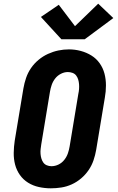

<svg xmlns="http://www.w3.org/2000/svg" viewBox="-20 -1014 640 1042"><path d="M256 8Q223 8 191 1Q159 -6 132.5 -22.5Q106 -39 88 -64.5Q70 -90 62 -120.5Q54 -151 54.5 -184.5Q55 -218 60 -251L107 -534Q112 -563 121.5 -591Q131 -619 148 -644Q165 -669 189 -689Q213 -709 240.5 -721.5Q268 -734 296.5 -740Q325 -746 354 -746Q387 -746 418.5 -737.5Q450 -729 476.5 -712.5Q503 -696 521 -670.5Q539 -645 547 -614.5Q555 -584 555 -550.5Q555 -517 549 -484L502 -201Q497 -172 487.5 -144Q478 -116 461 -91Q444 -66 420.5 -46Q397 -26 369.5 -13.5Q342 -1 313 3.5Q284 8 256 8ZM259 -112Q279 -112 297.5 -121Q316 -130 329 -146.5Q342 -163 348.5 -182Q355 -201 358 -220L405 -504Q408 -517 409 -530.5Q410 -544 409 -557Q408 -570 404.5 -582Q401 -594 393.5 -604Q386 -614 373.5 -618.5Q361 -623 348 -623Q329 -623 310.5 -613.5Q292 -604 279.5 -588Q267 -572 260.5 -553Q254 -534 251 -515L204 -231Q202 -218 200.5 -205Q199 -192 200 -179Q201 -166 204.5 -154Q208 -142 215 -132Q222 -122 234 -117Q246 -112 259 -112ZM313 -801 202 -922 299 -988 387 -872 513 -994 595 -916 440 -801Z"/></svg>

Font: Iosevka Etoile Heavy Oblique
Style: Regular
Weight: 900
Italic angle: -9°
Designer: Belleve Invis
Foundry: Belleve Invis
Version: Version 15.5.2; ttfautohint (v1.8.4)